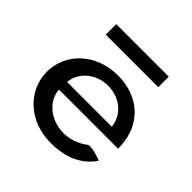

<svg xmlns="http://www.w3.org/2000/svg" viewBox="-170 -822 982 982"><g transform="rotate(45 321.0 -330.5)"><path d="M514 -664H134V-588H514ZM165 -209 164 -220H591C591 -229 591 -236 590 -245C582 -389 478 -485 326 -485C168 -485 55 -376 55 -241C55 -107 168 3 326 3C433 3 516 -33 565 -107C541 -116 502 -130 471 -127C428 -93 377 -77 328 -79C242 -83 174 -140 165 -209ZM487 -289 489 -277H165L167 -288C177 -354 241 -412 328 -412C411 -412 475 -359 487 -289Z"/></g></svg>

Font: Bluebird
Style: LiExt
Weight: 300
Designer: Jasper
Foundry: Cannot Into Space Fonts
Version: Version 0.98